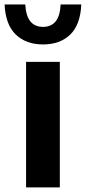

<svg xmlns="http://www.w3.org/2000/svg" viewBox="-58 -816 374 836"><path d="M55.5 0V-546.5H202.5V0ZM129.5 -622.5Q55.5 -622.5 10.8 -665.5Q-34 -708.5 -38 -796.5H52Q55 -746 74.5 -722.5Q94 -699 129.5 -699Q164.5 -699 184 -722.5Q203.5 -746 206 -796.5H296Q292 -708 247.5 -665.2Q203 -622.5 129.5 -622.5Z"/></svg>

Font: Encode Sans Semi Condensed
Style: Bold
Weight: 700
Width: 4
Designer: Multiple Designers
Foundry: Impallari Type
Version: Version 3.000; ttfautohint (v1.8.3) -l 8 -r 50 -G 200 -x 14 